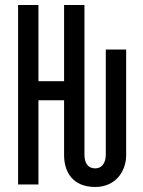

<svg xmlns="http://www.w3.org/2000/svg" viewBox="-20 -734 570 764"><path d="M359 10C438 10 482 -50 482 -117V-537H401V-119C401 -85 385 -64 359 -64C330 -64 316 -85 316 -119V-714H235V-411H133V-714H52V0H133V-335H235V-117C235 -50 269 10 359 10Z"/></svg>

Font: Noto Sans Mono Condensed
Style: Regular
Weight: 400
Width: 3
Designer: Monotype Design Team
Foundry: Monotype Imaging Inc.
Version: Version 2.014